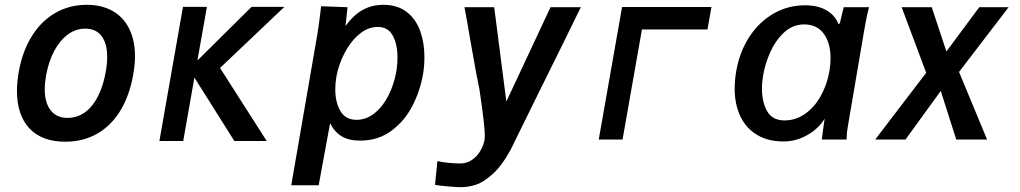

<svg xmlns="http://www.w3.org/2000/svg" viewBox="-20 -580 4240 798"><path d="M50.5 -202Q50.5 -241.5 58.5 -284.5Q74 -369 113.2 -431.2Q152.5 -493.5 210.8 -526.8Q269 -560 340 -560Q403 -560 448 -534.5Q493 -509 517 -460.8Q541 -412.5 541 -346Q541 -310 533.5 -268.5Q518 -182 480 -119.8Q442 -57.5 383.8 -24.2Q325.5 9 251.5 9Q154 9 102.2 -46.5Q50.5 -102 50.5 -202ZM419.5 -282Q425.5 -315 425.5 -343Q425.5 -399.5 402 -430.2Q378.5 -461 334 -461Q295.5 -461 262.5 -437Q229.5 -413 205.8 -369Q182 -325 171.5 -266Q166 -234 166 -209.5Q166 -152.5 190.8 -121.2Q215.5 -90 260 -90Q321 -90 362.2 -141Q403.5 -192 419.5 -282Z M788 -257.5 741.5 6H642.5L740.5 -551.5H840L800.5 -328.5L1025.5 -551.5H1162L894.5 -297.5L1088.5 6H954Z M1311.5 -527.5 1314.5 -554 1424.5 -550 1416 -472Q1451 -519.5 1489.2 -539.8Q1527.5 -560 1573 -560Q1632.5 -560 1670.8 -530Q1709 -500 1726.5 -451Q1744 -402 1744 -342.5Q1744 -303 1737.5 -267.5Q1725.5 -201 1693.5 -139Q1661.5 -77 1606.5 -36.2Q1551.5 4.5 1477 4.5Q1430 4.5 1400 -13.5Q1370 -31.5 1352 -68L1304.5 190H1190.5L1298.5 -434.5Q1305.5 -476 1311.5 -527.5ZM1626.5 -279.5Q1632 -310 1632 -341.5Q1632 -396 1612.5 -432Q1593 -468 1550 -468Q1508 -468 1471.5 -436.5Q1435 -405 1410.8 -357Q1386.5 -309 1378 -260.5Q1373.5 -236 1373.5 -209Q1373.5 -154.5 1395 -118.2Q1416.5 -82 1462 -82Q1503.5 -82 1538 -110.5Q1572.5 -139 1595 -184.2Q1617.5 -229.5 1626.5 -279.5Z M1892.5 99.5Q1920 99.5 1942 84.2Q1964 69 1977.5 45.2Q1991 21.5 1994.5 -3.5Q1995 -6.5 1995 -15Q1995 -59 1973 -206.5Q1963 -251 1934.5 -414.5Q1926.5 -464 1910.5 -550H2034L2084.5 -158L2268 -550H2394Q2355 -469 2207 -170.5Q2106 35 2101 45Q2064 111.5 2025.8 145Q1987.5 178.5 1959 187.5Q1930.5 196.5 1902.5 198Q1886.5 198.5 1847.2 195.2Q1808 192 1788 188.5L1798 89.5Q1818.5 94.5 1846.8 97Q1875 99.5 1892.5 99.5Z M2565.5 -551H2937L2920.5 -457.5H2648L2567.5 0H2468.5Z M3033.5 -212Q3033.5 -245.5 3039.5 -282Q3053.5 -364 3094.2 -426.5Q3135 -489 3195 -523.5Q3255 -558 3325 -558Q3378.5 -558 3414.2 -537.8Q3450 -517.5 3465 -480L3470.5 -483L3486.5 -550H3592Q3585.5 -527 3580.5 -501.2Q3575.5 -475.5 3571.5 -452L3506 -67.5Q3501.5 -41.5 3500.2 -30.5Q3499 -19.5 3498.5 0H3395.5L3404 -63L3407.5 -86.5L3403 -80Q3389 -58.5 3364.8 -38.5Q3340.5 -18.5 3307.2 -5.2Q3274 8 3236 8Q3173 8 3127.2 -19Q3081.5 -46 3057.5 -95.8Q3033.5 -145.5 3033.5 -212ZM3427.5 -285.5Q3432 -312.5 3432 -338Q3432 -401 3403.8 -439.8Q3375.5 -478.5 3322.5 -478.5Q3274.5 -478.5 3238.5 -444.8Q3202.5 -411 3181.2 -362.8Q3160 -314.5 3152 -268.5Q3147 -240 3147 -211.5Q3147 -155 3168.8 -117.2Q3190.5 -79.5 3241 -79.5Q3287 -79.5 3326 -106.8Q3365 -134 3391.2 -181Q3417.5 -228 3427.5 -285.5Z M3829.5 -277.5 3727.5 -550H3852.5L3913.5 -366L4050 -550H4172L3966 -281L4082.5 0H3954.5L3890 -202L3743.5 0H3617.5Z"/></svg>

Font: JuliaMono SemiBold
Style: Italic
Weight: 600
Italic angle: -9°
Monospace: yes
Designer: cormullion
Foundry: corm
Version: Version 0.056; ttfautohint (v1.8.4)